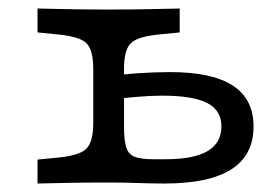

<svg xmlns="http://www.w3.org/2000/svg" viewBox="-20 -433 650 453"><path d="M200 -206.5V-270.2Q200 -315.3 183.9 -331Q167.7 -346.8 117.7 -351.6L68.5 -356.5V-412.9Q105.6 -412.1 144.4 -411.3Q183.1 -410.5 236.3 -410.5Q289.5 -410.5 328.2 -411.3Q366.9 -412.1 404 -412.9V-356.5L354.8 -351.6Q304.8 -346.8 288.7 -331Q272.6 -315.3 272.6 -270.2V-206.5ZM236.3 -2.4Q183.1 -2.4 144.4 -1.6Q105.6 -0.8 68.5 0V-56.5L117.7 -61.3Q167.7 -66.1 183.9 -82.3Q200 -98.4 200 -142.7V-206.5H272.6V-134.7Q272.6 -102.4 277.8 -85.5Q283.1 -68.5 298 -62.9Q312.9 -57.3 341.9 -57.3H371Q437.1 -57.3 469.8 -76.6Q502.4 -96 502.4 -134.7Q502.4 -172.6 469 -189.9Q435.5 -207.3 362.1 -207.3Q335.5 -207.3 301.6 -204.4Q267.7 -201.6 233.9 -196.8L233.1 -251.6Q263.7 -257.3 303.6 -260.1Q343.5 -262.9 381.5 -262.9Q480.6 -262.9 529.4 -231Q578.2 -199.2 578.2 -134.7Q578.2 -66.9 525.8 -33.5Q473.4 0 367.7 0Q340.3 0 305.6 -1.2Q271 -2.4 236.3 -2.4Z"/></svg>

Font: Playfair 5pt SemiExpanded Light
Style: Regular
Weight: 300
Width: 6
Designer: Claus Eggers Sørensen
Foundry: Claus Eggers Sørensen
Version: Version 2.203